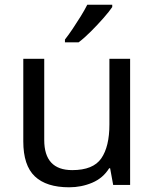

<svg xmlns="http://www.w3.org/2000/svg" viewBox="-20 -786 658 816"><path d="M533 -536V0H461L448 -71H444Q418 -29 372 -9.5Q326 10 274 10Q177 10 128 -36.5Q79 -83 79 -185V-536H168V-191Q168 -63 287 -63Q376 -63 410.5 -113Q445 -163 445 -257V-536ZM457 -756Q445 -738 420 -709.5Q395 -681 366.5 -652.5Q338 -624 314 -606H256V-618Q271 -637 288.5 -663Q306 -689 323 -716.5Q340 -744 351 -766H457Z"/></svg>

Font: Noto Music
Style: Regular
Weight: 400
Designer: Monotype Design Team, Benjamin Yang
Foundry: Monotype Imaging Inc.
Version: Version 2.002; ttfautohint (v1.8.4.7-5d5b)